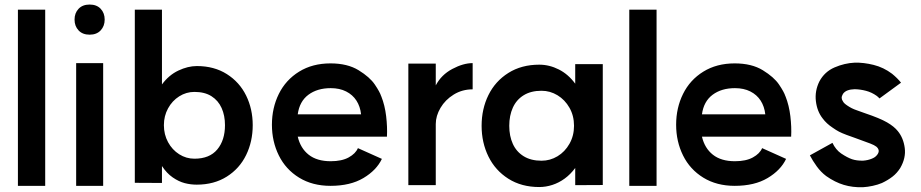

<svg xmlns="http://www.w3.org/2000/svg" viewBox="-20 -796 4011 836"><path d="M176.8 -754V13.2H58V-754Z M429.2 -521V13.2H311.6V-521ZM435.8 -710.8Q435.8 -682.4 418.3 -663.7Q400.9 -645 370.2 -645Q339.5 -645 322.1 -663.6Q304.6 -682.2 304.6 -710.7Q304.6 -739.2 322.1 -757.7Q339.7 -776.2 370.3 -776.2Q401 -776.2 418.4 -757.7Q435.8 -739.1 435.8 -710.8Z M959.6 -251Q959.6 -293 945 -325.6Q930.4 -358.2 900.9 -377Q871.4 -395.8 826.6 -395.8Q790.8 -395.8 760.3 -376.5Q729.8 -357.2 711.7 -324.1Q693.6 -291 693.6 -251Q693.6 -210.4 711.7 -177Q729.8 -143.6 760.3 -124.3Q790.8 -105 826.6 -105Q892.4 -105 926 -145.2Q959.6 -185.4 959.6 -251ZM1080.4 -251Q1080.4 -180 1051.7 -121Q1023 -62 967.5 -27Q912 8 836.6 8Q809.8 8 784.1 1.3Q758.4 -5.4 732.2 -23.4Q706 -41.4 685.2 -73V0.6L567 0V-754H685.2V-428.4Q715.2 -469.2 756.7 -488.8Q798.2 -508.4 837 -508.4Q912.4 -508.4 967.7 -473.4Q1023 -438.4 1051.7 -379.9Q1080.4 -321.4 1080.4 -251Z M1420.2 -412.2Q1361.4 -412.2 1322.7 -383.3Q1284 -354.4 1276.4 -298.2H1550.2H1552.2Q1548.4 -332.4 1532 -357.9Q1515.6 -383.4 1487.1 -397.8Q1458.6 -412.2 1420.2 -412.2ZM1664.8 -201H1276.4Q1288.2 -150.6 1324.1 -122.3Q1360 -94 1420 -94Q1468.2 -94 1498.3 -110.6Q1528.4 -127.2 1538.4 -151L1642.8 -104.2Q1619.4 -54.8 1562.4 -20.8Q1505.4 13.2 1419 13.2Q1340.4 13.2 1282.3 -22.5Q1224.2 -58.2 1194.1 -119.1Q1164 -180 1164 -252.8Q1164 -326.2 1194.1 -387.1Q1224.2 -448 1282.3 -484Q1340.4 -520 1419 -520Q1493 -520 1541.6 -490.1Q1590.2 -460.2 1612.1 -427.8Q1634 -395.4 1639.8 -377L1640.2 -376.6Q1655.8 -337.2 1661.4 -289.9Q1667 -242.6 1664.8 -201Z M2038 -521.2V-407Q1992.4 -407 1955.5 -384.2Q1918.6 -361.4 1898 -326.3Q1877.4 -291.2 1877.4 -256V10.2H1758V-519.2H1877.4V-424.2Q1901.4 -470.2 1949.3 -495.7Q1997.2 -521.2 2038 -521.2Z M2479.4 -248.2Q2479.4 -292 2459.6 -326.8Q2439.8 -361.6 2407.5 -381.2Q2375.2 -400.8 2338 -400.8Q2291.8 -400.8 2260.2 -381.3Q2228.6 -361.8 2213 -327.3Q2197.4 -292.8 2197.4 -248.2Q2197.4 -203.6 2213 -169.4Q2228.6 -135.2 2260.2 -115.7Q2291.8 -96.2 2338 -96.2Q2375.2 -96.2 2407.5 -115.6Q2439.8 -135 2459.6 -170Q2479.4 -205 2479.4 -248.2ZM2604.6 9.6 2484.6 10.2V-64.6Q2464 -36.8 2438.7 -18.4Q2413.4 0 2385 9.2Q2356.6 18.4 2328 18.4Q2250.6 18.4 2193.5 -17.8Q2136.4 -54 2106.7 -114.6Q2077 -175.2 2077 -248.2Q2077 -321.6 2106.7 -382Q2136.4 -442.4 2193.5 -478.4Q2250.6 -514.4 2328 -514.4Q2372 -514.4 2413.3 -493.5Q2454.6 -472.6 2484.6 -431.6V-516.8H2604.6Z M2838.8 -754V13.2H2720V-754Z M3180.2 -412.2Q3121.4 -412.2 3082.7 -383.3Q3044 -354.4 3036.4 -298.2H3310.2H3312.2Q3308.4 -332.4 3292 -357.9Q3275.6 -383.4 3247.1 -397.8Q3218.6 -412.2 3180.2 -412.2ZM3424.8 -201H3036.4Q3048.2 -150.6 3084.1 -122.3Q3120 -94 3180 -94Q3228.2 -94 3258.3 -110.6Q3288.4 -127.2 3298.4 -151L3402.8 -104.2Q3379.4 -54.8 3322.4 -20.8Q3265.4 13.2 3179 13.2Q3100.4 13.2 3042.3 -22.5Q2984.2 -58.2 2954.1 -119.1Q2924 -180 2924 -252.8Q2924 -326.2 2954.1 -387.1Q2984.2 -448 3042.3 -484Q3100.4 -520 3179 -520Q3253 -520 3301.6 -490.1Q3350.2 -460.2 3372.1 -427.8Q3394 -395.4 3399.8 -377L3400.2 -376.6Q3415.8 -337.2 3421.4 -289.9Q3427 -242.6 3424.8 -201Z M3577.4 -29.4Q3554.4 -46.6 3536.4 -71.4Q3518.4 -96.2 3506.4 -119.6L3604.6 -174Q3618.8 -144.2 3642.4 -127.8Q3670 -109.4 3690 -102.7Q3710 -96 3737.6 -96.4Q3758.2 -97.8 3775.4 -104.8Q3784 -108.2 3789.5 -112.2Q3795 -116.2 3799.6 -122.2Q3807.2 -132.4 3805.9 -141.1Q3804.6 -149.8 3795.8 -157.4Q3787.2 -164.2 3769.4 -171Q3747.2 -179.4 3703 -195.4L3666.2 -208.6Q3645.4 -216.4 3633.1 -222.8Q3620.8 -229.2 3605.8 -239.8Q3578.4 -257.8 3561.6 -280.8Q3537.8 -311.2 3532.5 -355.6Q3527.2 -400 3547.8 -441.6Q3570.4 -483.8 3613.9 -502.5Q3657.4 -521.2 3701.8 -523.2Q3740.4 -524.2 3783.9 -513.4Q3827.4 -502.6 3864.2 -474.8Q3888 -455.4 3903.2 -436L3809.4 -367.4Q3803.6 -374 3797 -378.8Q3775.6 -394 3751 -400.5Q3726.4 -407 3701.8 -407.6Q3683.8 -407.2 3670.7 -402.4Q3657.6 -397.6 3650.4 -387.2Q3644.6 -377.4 3644.8 -369.7Q3645 -362 3650.4 -354.6Q3654.2 -346.4 3669 -336.6Q3688 -323.4 3709.6 -316.2L3746.4 -303Q3811.2 -281.2 3842.3 -263.2Q3873.4 -245.2 3889.4 -225Q3913.6 -195.4 3919.4 -151.9Q3925.2 -108.4 3900 -64.8Q3885.8 -42.2 3866.1 -26.9Q3846.4 -11.6 3820.2 0.8Q3802.2 8.4 3780 13.2Q3757.8 18 3737.2 19.2Q3692.8 20.6 3654.1 9Q3615.4 -2.6 3577.4 -29.4Z"/></svg>

Font: SUIT Variable
Style: Regular
Weight: 400
Designer: Sunn Youn; Korean Glyphs from Source Han Sans (Sandoll Communications; Soo-young Jang, Joo-yeon Kang)
Foundry: Sunn
Version: Version 1.150;FEAKit 1.0